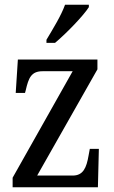

<svg xmlns="http://www.w3.org/2000/svg" viewBox="-20 -786 479 806"><path d="M175 -619V-606H211C260 -647 331 -721 353 -756V-766H253C237 -721 203 -666 175 -619ZM33 0H391L395 -161H357L352 -134C343 -81 329 -49 285 -49H136L389 -495V-536H55L46 -396H85L88 -407C100 -459 111 -487 159 -487H285L33 -40Z"/></svg>

Font: Noto Serif Lao Condensed
Style: Regular
Weight: 400
Width: 3
Designer: Monotype Design Team
Foundry: Monotype Imaging Inc.
Version: Version 2.003